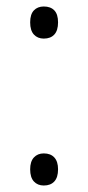

<svg xmlns="http://www.w3.org/2000/svg" viewBox="-20 -561 272 592"><path d="M73 -39Q73 -63 84.5 -75.5Q96 -88 115 -88Q136 -88 147.5 -75.5Q159 -63 159 -39Q159 -14 147.5 -1.5Q136 11 115 11Q96 11 84.5 -1.5Q73 -14 73 -39ZM73 -492Q73 -517 84.5 -529Q96 -541 115 -541Q136 -541 147.5 -529Q159 -517 159 -492Q159 -467 147.5 -454.5Q136 -442 115 -442Q96 -442 84.5 -454.5Q73 -467 73 -492Z"/></svg>

Font: Noto Sans Display Light
Style: Regular
Weight: 300
Designer: Monotype Design Team
Foundry: Monotype Imaging Inc.
Version: Version 2.003